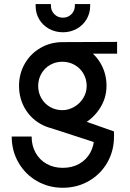

<svg xmlns="http://www.w3.org/2000/svg" viewBox="-20 -717 629 930"><path d="M72.2 -301.1Q72.2 -359.9 99.9 -408.4Q127.5 -456.8 176 -484.9Q224.6 -513 284.1 -513Q343.6 -513 392.1 -484.9Q440.6 -456.8 468.3 -408.4Q495.9 -359.9 495.9 -301.1Q495.9 -243.3 465.1 -194.4Q434.2 -145.5 385.1 -117.4Q335.9 -89.3 284 -89.3Q224.7 -89.3 176.2 -116.9Q127.6 -144.6 99.9 -193.1Q72.2 -241.6 72.2 -301.1ZM36.7 -55.5H133.2Q133.2 -11.5 152.4 22.9Q171.6 57.4 205.9 76.7Q240.2 96 284.1 96Q328.9 96 363.3 76.8Q397.8 57.6 417 23.1Q436.2 -11.5 436.2 -55.5H532.2Q532.2 13.4 499.8 70.3Q467.3 127.1 410.2 159.8Q353.2 192.5 284.2 192.5Q215.3 192.5 158.7 159.8Q102.1 127.1 69.4 70.3Q36.7 13.4 36.7 -55.5ZM223.2 -97.6 261.9 -175.6 531.8 -80.5Q533.1 -63.7 531.7 -43.7Q530.3 -23.7 523.7 0.1ZM399.9 -300.6Q399.9 -333.1 384.3 -360.1Q368.6 -387.1 341.6 -402.5Q314.6 -417.9 282.2 -417.9Q249.3 -417.9 222.5 -402.5Q195.7 -387 180.3 -360Q164.9 -333 164.9 -300.6Q164.9 -268.3 180.3 -241.3Q195.7 -214.3 222.5 -198.9Q249.3 -183.4 282.2 -183.4Q311.9 -183.4 339.2 -199.1Q366.5 -214.8 383.2 -241.8Q399.9 -268.9 399.9 -300.6ZM284.1 -513 547.2 -514.1V-457.1H284.1ZM152.6 -688.1V-697.4H226.6V-689.9Q226.6 -665 243.4 -648.2Q260.2 -631.4 285.1 -631.4Q309.2 -631.4 325.9 -648.2Q342.7 -665 342.7 -689.9V-697.4H416.7V-688.1Q416.7 -653.1 399.3 -623.6Q381.9 -594.2 351.4 -577.4Q320.9 -560.7 285.1 -560.7Q248.3 -560.7 217.8 -577.3Q187.3 -594 169.9 -623.4Q152.6 -652.7 152.6 -688.1Z"/></svg>

Font: Lineal Thin
Style: Regular
Weight: 200
Designer: Created by Frank Adebiaye with contributions from Anton Moglia & Ariel Martín Pérez
Created by Frank ADEBIAYE with FontF
Foundry: Velvetyne Type Foundry
Version: Version 2.000;Glyphs 3.2 (3227)